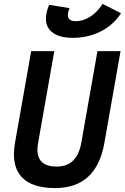

<svg xmlns="http://www.w3.org/2000/svg" viewBox="-20 -956 642 986"><path d="M263.2 9.8Q141.1 9.8 89.1 -49.1Q37.1 -107.9 57.1 -222.7L140.1 -693.4H258.8L175.8 -222.7Q153.3 -100.6 271.5 -100.6Q376 -100.6 397.5 -222.7L480.5 -693.4H599.1L516.1 -222.7Q475.6 9.8 263.2 9.8ZM353.5 -761.7Q279.3 -761.7 243.4 -794.2Q207.5 -826.7 218.3 -884.8Q223.1 -912.1 232.9 -931.2L337.4 -914.1Q331.1 -900.9 329.6 -890.1Q321.8 -847.2 369.1 -847.2Q405.3 -847.2 440.2 -868.4Q475.1 -889.6 501.5 -928.2L506.8 -936L601.6 -888.2L595.2 -878.9Q557.1 -823.7 493.4 -792.7Q429.7 -761.7 353.5 -761.7Z"/></svg>

Font: Cascadia Mono NF SemiBold
Style: Italic
Weight: 600
Italic angle: -10°
Monospace: yes
Designer: Aaron Bell
Foundry: Saja Typeworks
Version: Version 2404.023; ttfautohint (v1.8.4)